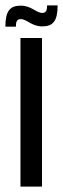

<svg xmlns="http://www.w3.org/2000/svg" viewBox="-40 -693 234 713"><path d="M135 -673C135 -655 131 -645 117 -645C94 -645 77 -672 37 -672C-3 -672 -20 -652 -20 -594H19C19 -613 23 -622 37 -622C60 -622 77 -595 117 -595C157 -595 174 -615 174 -673ZM116 -552H36V0H116Z"/></svg>

Font: Queering
Style: Regular
Weight: 400
Designer: Adam Naccarato
Foundry: adamnac
Version: Version 2.000;hotconv 1.0.109;makeotfexe 2.5.65596